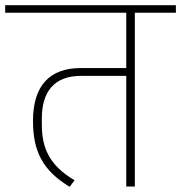

<svg xmlns="http://www.w3.org/2000/svg" viewBox="-40 -718 697 739"><path d="M228 1 247 -24C148 -83 121 -150 121 -240V-262C121 -362 166 -426 272 -426H446V0H479V-669H637V-698H-20V-669H446V-456H270C152 -456 87 -389 87 -253C87 -136 124 -62 228 1Z"/></svg>

Font: IBM Plex Devanagari ExtraLight
Style: Regular
Weight: 200
Designer: Mike Abbink, Paul van der Laan, Pieter van Rosmalen, Erin McLaughlin
Foundry: Bold Monday
Version: Version 1.0